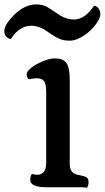

<svg xmlns="http://www.w3.org/2000/svg" viewBox="-78 -865 484 887"><path d="M0 0ZM136.7 0Q61.5 0 61.5 -34.2Q61.5 -51.8 69.3 -61.5Q81.1 -57.6 95.7 -57.6Q110.4 -57.6 122.3 -68.4Q134.3 -79.1 135.3 -108.9V-442.4Q135.3 -476.6 125.7 -490Q116.2 -503.4 91.8 -503.4Q73.7 -503.4 59.1 -499Q50.3 -498 46.4 -512.7Q43 -525.9 50.3 -535.9Q57.6 -545.9 73 -556.9Q88.4 -567.9 106.9 -576.2Q147 -595.2 173.8 -595.2Q200.7 -595.2 213.6 -587.4Q226.6 -579.6 233.4 -566.4Q244.1 -544.9 244.1 -497.1V-106.9Q245.6 -68.4 272 -60.1Q279.3 -57.6 290 -55.7Q300.8 -53.7 309.3 -51Q317.9 -48.3 322.8 -44.9Q331.1 -38.6 331.1 -24.4Q331.1 -6.8 323.7 2.4Q313.5 0 292.5 0ZM66.9 -746.1Q11.2 -746.1 -28.3 -684.1Q-58.1 -692.4 -58.1 -720.2Q-58.1 -751 -14.2 -794.9Q35.6 -844.7 90.3 -844.7Q119.6 -844.7 141.4 -831.8Q163.1 -818.8 175.5 -809.8Q188 -800.8 201.2 -793Q231.4 -774.9 263.7 -774.9Q314 -774.9 356 -837.9Q374.5 -837.9 383.3 -814Q385.7 -807.1 385.7 -798.8Q385.7 -790.5 379.9 -777.8Q374 -765.1 364 -751.5Q354 -737.8 339.8 -724.4Q325.7 -710.9 309.1 -700.2Q272.9 -677.2 246.6 -677.2Q220.2 -677.2 205.3 -682.4Q190.4 -687.5 177.5 -695.1Q164.6 -702.6 152.1 -711.7Q139.6 -720.7 126.5 -728.5Q96.2 -746.1 66.9 -746.1Z"/></svg>

Font: Quando
Style: Regular
Weight: 400
Version: Version 1.002